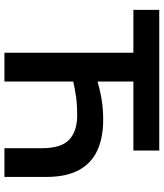

<svg xmlns="http://www.w3.org/2000/svg" viewBox="44 -784 740 868"><g transform="rotate(90 414.0 -350.0)"><path d="M24.5 -583V-700H660.5V-583ZM218.5 0V-700H348.5V-421Q392 -433.5 433.2 -440Q474.5 -446.5 521.5 -446.5Q602 -446.5 660 -420Q718 -393.5 749 -336.5Q780 -279.5 780 -187.5V0H650V-169Q650 -257 611.5 -293Q573 -329 500.5 -329Q455 -329 419 -324Q383 -319 348.5 -311V0Z"/></g></svg>

Font: Geologica Cursive Medium
Style: Regular
Weight: 500
Designer: Sindre Bremnes, Frode Helland
Foundry: Monokrom Skriftforlag AS
Version: Version 1.010;gftools[0.9.28]